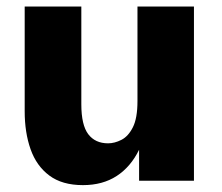

<svg xmlns="http://www.w3.org/2000/svg" viewBox="-20 -547 672 581"><path d="M231 13.2Q168 13.2 129.2 -15.9Q90.3 -44.9 72.5 -95.5Q54.7 -146 54.7 -210.4V-527.3H226.1V-231.4Q226.1 -168.5 247.1 -140.9Q268.1 -113.3 307.1 -113.3Q326.7 -113.3 347.4 -123.8Q368.2 -134.3 382.1 -161.9Q396 -189.5 396 -241.2V-527.3H566.9V0H400.9V-93.8Q375.5 -42 333 -14.4Q290.5 13.2 231 13.2Z"/></svg>

Font: Schibsted Grotesk ExtraBold
Style: Regular
Weight: 800
Designer: Bakken & Baeck AS, Henrik Kongsvoll
Foundry: Schibsted ASA
Version: Version 1.100; ttfautohint (v1.8.4.7-5d5b);gftools[0.9.25]